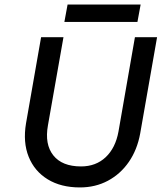

<svg xmlns="http://www.w3.org/2000/svg" viewBox="-20 -813 708 841"><path d="M276 -793H596L582 -717H262ZM160 -650H258L190 -264Q175 -181 213.5 -132.5Q252 -84 335 -84Q400 -84 443 -124.5Q486 -165 499 -237L571 -650H668L594 -228Q581 -157 544.5 -104Q508 -51 453 -21.5Q398 8 330 8Q247 8 189 -27.5Q131 -63 105.5 -126.5Q80 -190 94 -273Z"/></svg>

Font: Overused Grotesk Medium
Style: Italic
Weight: 500
Italic angle: -10°
Version: Version 0.003